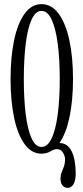

<svg xmlns="http://www.w3.org/2000/svg" viewBox="-20 -731 402 927"><path d="M180.5 11Q132.5 11 99 -34.8Q65.5 -80.5 48.2 -161.8Q31 -243 31 -349Q31 -455.5 48.2 -537.2Q65.5 -619 99 -665Q132.5 -711 180.5 -711Q229 -711 263 -665Q297 -619 314.8 -537.2Q332.5 -455.5 332.5 -349Q332.5 -246 315.8 -166.2Q299 -86.5 267 -40.5Q307 -40 326.2 0Q345.5 40 345.5 107Q345.5 142 334.5 159Q323.5 176 306.5 176Q291 176 281.5 164Q272 152 272 132Q272 115 277.5 101.5Q283 88 288.5 73.2Q294 58.5 294 37.5Q294 22.5 284 5.8Q274 -11 253.5 -11Q244.5 -11 232 -5Q208.5 11 180.5 11ZM180.5 -21.5Q210 -21.5 229.5 -63.2Q249 -105 258.8 -179Q268.5 -253 268.5 -349Q268.5 -445 258.8 -519.5Q249 -594 229.5 -636.2Q210 -678.5 180.5 -678.5Q151.5 -678.5 132.5 -636.2Q113.5 -594 104.2 -519.5Q95 -445 95 -349Q95 -253 104.2 -179Q113.5 -105 132.5 -63.2Q151.5 -21.5 180.5 -21.5Z"/></svg>

Font: Imbue 10pt Light
Style: Regular
Weight: 300
Designer: Tyler Finck
Foundry: Etcetera Type Company
Version: Version 1.102; ttfautohint (v1.8.3)